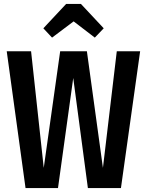

<svg xmlns="http://www.w3.org/2000/svg" viewBox="-20 -950 742 970"><path d="M688 -691 591 0H424L350 -556L273 0H109L14 -691H137L201 -102L284 -691H419L500 -102L570 -691ZM243 -760 199 -807 314 -930H389L504 -807L459 -760L352 -842Z"/></svg>

Font: Fira Sans Extra Condensed Medium
Style: Regular
Weight: 500
Width: 1
Designer: Carrois Corporate & Edenspiekermann AG
Foundry: Carrois Corporate GbR & Edenspiekermann AG
Version: Version 4.203